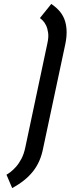

<svg xmlns="http://www.w3.org/2000/svg" viewBox="-20 -839 359 977"><path d="M241 -819 183 -747Q189 -743 198 -734Q207 -725 214.5 -709.5Q222 -694 225 -671.5Q228 -649 221 -618L109 -90Q102 -56 89.5 -32Q77 -8 62.5 8.5Q48 25 35 35Q22 45 13 50L42 118Q77 99 103 78Q129 57 148 33Q167 9 180 -20.5Q193 -50 200 -87L312 -613Q319 -646 319 -675Q319 -704 311.5 -730Q304 -756 286.5 -778Q269 -800 241 -819Z"/></svg>

Font: Advent Pro SemiBold
Style: Italic
Weight: 600
Italic angle: -12°
Version: Version 3.000